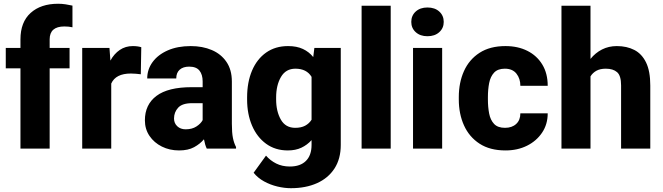

<svg xmlns="http://www.w3.org/2000/svg" viewBox="-20 -780 3482 1008"><path d="M240.7 0H87.4V-421.4H10.3V-528.3H87.4V-573.2Q87.4 -664.1 140.9 -712.2Q194.3 -760.3 285.2 -760.3Q305.7 -760.3 324.5 -757.3Q343.3 -754.4 360.4 -750.5V-636.7Q342.3 -641.1 317.9 -641.1Q240.7 -641.1 240.7 -573.2V-528.3H345.2V-421.4H240.7Z M721.7 -532.2 719.2 -390.1Q709 -391.6 693.6 -392.8Q678.2 -394 667 -394Q587.4 -394 564 -341.3V0H411.6V-528.3H554.7L559.6 -461.9Q579.1 -497.6 608.9 -517.8Q638.7 -538.1 677.2 -538.1Q702.6 -538.1 721.7 -532.2Z M1065.4 0Q1056.2 -19 1050.8 -48.8Q1030.3 -24.4 999 -7.3Q967.8 9.8 919.9 9.8Q870.6 9.8 829.8 -10.5Q789.1 -30.8 764.9 -66.4Q740.7 -102.1 740.7 -148.4Q740.7 -231 801.5 -276.6Q862.3 -322.3 986.8 -322.3H1043.9V-352.5Q1043.9 -388.2 1027.3 -409.2Q1010.7 -430.2 973.1 -430.2Q941.4 -430.2 923.3 -414.1Q905.3 -397.9 905.3 -368.2H752.9Q752.9 -415.5 781 -454.1Q809.1 -492.7 860.6 -515.4Q912.1 -538.1 981.4 -538.1Q1043.5 -538.1 1092 -517.3Q1140.6 -496.6 1168.9 -455.1Q1197.3 -413.6 1197.3 -351.6V-130.4Q1197.3 -83 1202.9 -55.7Q1208.5 -28.3 1219.2 -8.3V0ZM954.6 -101.1Q988.3 -101.1 1011.2 -116Q1034.2 -130.9 1043.9 -149.4V-238.3H988.3Q937 -238.3 915.3 -214.6Q893.6 -190.9 893.6 -157.7Q893.6 -133.3 910.6 -117.2Q927.7 -101.1 954.6 -101.1Z M1277.3 -257.8V-268.1Q1277.3 -348.6 1303.2 -409.4Q1329.1 -470.2 1377.4 -504.2Q1425.8 -538.1 1492.2 -538.1Q1538.1 -538.1 1570.3 -522.9Q1602.5 -507.8 1624.5 -480.5L1630.4 -528.3H1769V-19Q1769 53.7 1736.1 104.5Q1703.1 155.3 1644.3 181.6Q1585.4 208 1507.3 208Q1473.1 208 1436.3 199.2Q1399.4 190.4 1366.5 172.4Q1333.5 154.3 1311.5 127L1376.5 37.1Q1398.4 62.5 1429.9 78.4Q1461.4 94.2 1501.5 94.2Q1556.6 94.2 1586.2 64.7Q1615.7 35.2 1615.7 -19V-44.4Q1592.8 -19 1562.3 -4.6Q1531.7 9.8 1491.2 9.8Q1425.3 9.8 1377.2 -25.1Q1329.1 -60.1 1303.2 -120.6Q1277.3 -181.2 1277.3 -257.8ZM1429.7 -268.1V-257.8Q1429.7 -195.8 1454.3 -152.3Q1479 -108.9 1529.8 -108.9Q1561 -108.9 1582 -120.1Q1603 -131.3 1615.7 -151.4V-376.5Q1589.8 -419.4 1530.8 -419.4Q1480.5 -419.4 1455.1 -376Q1429.7 -332.5 1429.7 -268.1Z M2031.2 -750V0H1878.4V-750Z M2139.2 -665Q2139.2 -698.2 2162.6 -719.5Q2186 -740.7 2224.1 -740.7Q2262.7 -740.7 2286.1 -719.5Q2309.6 -698.2 2309.6 -665Q2309.6 -632.3 2286.1 -611.1Q2262.7 -589.8 2224.1 -589.8Q2186 -589.8 2162.6 -611.1Q2139.2 -632.3 2139.2 -665ZM2301.3 -528.3V0H2148.4V-528.3Z M2631.3 -108.9Q2668 -108.9 2689.9 -129.2Q2711.9 -149.4 2711.9 -185.1H2855.5Q2855.5 -127.4 2825.9 -83.5Q2796.4 -39.6 2746.6 -14.9Q2696.8 9.8 2634.3 9.8Q2552.2 9.8 2497.8 -25.6Q2443.4 -61 2416 -121.6Q2388.7 -182.1 2388.7 -257.8V-270.5Q2388.7 -346.2 2415.8 -406.7Q2442.9 -467.3 2497.6 -502.7Q2552.2 -538.1 2633.8 -538.1Q2699.2 -538.1 2749 -512.9Q2798.8 -487.8 2827.1 -441.2Q2855.5 -394.5 2855.5 -329.6H2711.9Q2711.9 -367.2 2691.4 -393.3Q2670.9 -419.4 2630.4 -419.4Q2593.3 -419.4 2574 -398.7Q2554.7 -377.9 2548.1 -344Q2541.5 -310.1 2541.5 -270.5V-257.8Q2541.5 -217.8 2548.1 -183.8Q2554.7 -149.9 2574 -129.4Q2593.3 -108.9 2631.3 -108.9Z M3080.1 -750V-470.7Q3105.5 -502.4 3140.6 -520.3Q3175.8 -538.1 3218.3 -538.1Q3270.5 -538.1 3310.1 -517.8Q3349.6 -497.6 3371.8 -452.1Q3394 -406.7 3394 -331.1V0H3240.7V-332Q3240.7 -382.8 3219.7 -401.1Q3198.7 -419.4 3160.6 -419.4Q3130.4 -419.4 3110.8 -408.4Q3091.3 -397.5 3080.1 -378.9V0H2927.7V-750Z"/></svg>

Font: Vazirmatn UI FD ExtraBold
Style: Regular
Weight: 800
Designer: Saber Rastikerdar
Foundry: Saber Rastikerdar
Version: Version 33.003